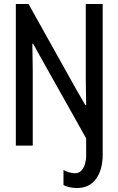

<svg xmlns="http://www.w3.org/2000/svg" viewBox="-20 -740 602 976"><path d="M60.5 0V-719.7H125L366.2 -288.1L414.1 -205.1H418L416 -342.8V-719.7H502V45.9Q502 122.6 468.3 169.2Q434.6 215.8 370.1 215.8Q353.5 215.8 333.7 211.7Q314 207.5 302.7 200.2V124Q315.4 131.8 330.3 135.7Q345.2 139.6 358.4 140.6Q379.4 141.6 392.6 128.2Q405.8 114.7 411.9 94Q418 73.2 418 51.8V-36.6L196.3 -431.6L148.4 -517.6H144.5L146.5 -379.9V0Z"/></svg>

Font: Reddit Mono
Style: Regular
Weight: 400
Monospace: yes
Designer: Stephen Hutchings
Foundry: Reddit
Version: Version 1.014; ttfautohint (v1.8.4.7-5d5b)